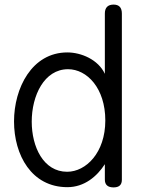

<svg xmlns="http://www.w3.org/2000/svg" viewBox="-20 -801 622 835"><path d="M272 -54C169 -54 118 -162 118 -272C118 -385 172 -500 276 -500C358 -500 438 -418 438 -277C438 -137 354 -54 272 -54ZM436 -480C407 -542 333 -573 273 -573C118 -573 41 -417 41 -273C41 -127 117 13 273 13C347 13 402 -34 436 -87V-20C436 3 449 14 474 14C498 14 510 3 510 -19V-742C510 -768 498 -781 474 -781C449 -781 436 -768 436 -742Z"/></svg>

Font: Numismatica Pro
Style: Regular
Weight: 400
Designer: Chris Hopkins
Foundry: Edward C. D. Hopkins
Version: Version 2.19D